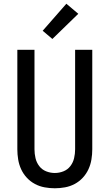

<svg xmlns="http://www.w3.org/2000/svg" viewBox="-20 -1002 588 1030"><path d="M274 8Q247 8 219.5 3Q192 -2 167.5 -15Q143 -28 124 -48.5Q105 -69 93.5 -94Q82 -119 77.5 -146.5Q73 -174 73 -201V-735H165V-201Q165 -177 170.5 -153.5Q176 -130 190.5 -111Q205 -92 227.5 -83Q250 -74 274 -74Q298 -74 320.5 -83Q343 -92 357.5 -111Q372 -130 377.5 -153.5Q383 -177 383 -201V-735H475V-201Q475 -174 470.5 -146.5Q466 -119 454.5 -94Q443 -69 424 -48.5Q405 -28 380.5 -15Q356 -2 328.5 3Q301 8 274 8ZM261 -793 209 -837 336 -982 400 -928Z"/></svg>

Font: Iosevka Semi-Condensed Medium
Style: Regular
Weight: 500
Monospace: yes
Designer: Belleve Invis
Foundry: Belleve Invis
Version: Version 27.3.5